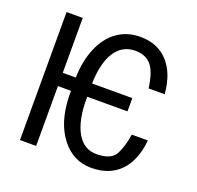

<svg xmlns="http://www.w3.org/2000/svg" viewBox="-127 -857 1027 1002"><g transform="rotate(20 386.5 -356.0)"><path d="M170.4 -406.2H242.7Q245.1 -500.5 275.9 -572.5Q306.6 -644.5 361.3 -682.9Q416 -721.2 487.8 -721.2Q584 -721.2 641.6 -658.7Q699.2 -596.2 708.5 -482.9H619.1Q607.4 -572.3 576.2 -608.2Q544.9 -644 487.8 -644Q416.5 -644 376.5 -583Q336.4 -522 333 -406.2H556.6V-332.5H333V-319.8Q333 -201.2 371.1 -134.3Q409.2 -67.4 479.5 -67.4Q562.5 -67.4 586.2 -114.5Q609.9 -161.6 619.1 -226.1H708.5Q697.3 -111.8 638.2 -51.3Q579.1 9.3 478.5 9.3Q377.9 9.3 313 -74.2Q248 -157.7 243.2 -297.9L242.7 -332.5H170.4V0H80.6V-710.9H170.4Z"/></g></svg>

Font: RobotoCondensed-Regular
Style: Regular
Weight: 400
Designer: Google
Version: Version 2.001201; 2014